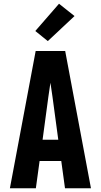

<svg xmlns="http://www.w3.org/2000/svg" viewBox="-20 -1008 540 1028"><path d="M33 0 171 -735H329L467 0H328L308 -146H192L172 0ZM208 -260H292L261 -490Q258 -509 255.5 -527.5Q253 -546 250 -565Q247 -546 244.5 -527.5Q242 -509 239 -490ZM236 -788 169 -842 296 -988 379 -922Z"/></svg>

Font: Iosevka Heavy
Style: Regular
Weight: 900
Monospace: yes
Designer: Belleve Invis
Foundry: Belleve Invis
Version: Version 32.5.0; ttfautohint (v1.8.4)